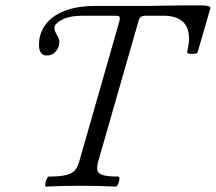

<svg xmlns="http://www.w3.org/2000/svg" viewBox="-20 -686 797 709"><path d="M150 3Q146 3 147 -6Q148 -15 152 -24.5Q156 -34 160 -34Q205 -34 227 -40.5Q249 -47 258.5 -59.5Q268 -72 273 -91L421 -608Q424 -619 421.5 -623.5Q419 -628 405 -628H288Q236 -628 208.5 -613Q181 -598 181 -583Q181 -577 183.5 -570.5Q186 -564 190 -557Q199 -544 199 -530Q199 -512 186.5 -496.5Q174 -481 153 -481Q138 -481 131 -491Q124 -501 124 -520Q124 -562 147.5 -594.5Q171 -627 217.5 -645.5Q264 -664 333 -664Q372 -664 392.5 -664Q413 -664 427 -664Q441 -664 459 -664Q488 -664 518.5 -664Q549 -664 583 -665Q616 -666 650.5 -666Q685 -666 722 -666Q740 -666 748.5 -663.5Q757 -661 757 -656L710 -494Q709 -489 699 -487.5Q689 -486 680 -487.5Q671 -489 671 -494Q675 -511 676.5 -523Q678 -535 678 -542Q678 -586 654 -607Q630 -628 582 -628H517Q496 -628 492 -610L343 -91Q338 -72 339 -59.5Q340 -47 357 -40.5Q374 -34 417 -34Q422 -34 421 -24.5Q420 -15 416 -6Q412 3 407 3Q343 0 279 0Q215 0 150 3Z"/></svg>

Font: Junicode VF
Style: Italic
Weight: 400
Italic angle: -11°
Designer: Peter S. Baker
Version: Version 2.209